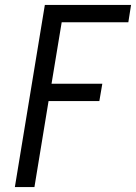

<svg xmlns="http://www.w3.org/2000/svg" viewBox="-20 -755 549 775"><path d="M40 0 161 -735H509L498 -665H229L188 -417H393L381 -347H176L119 0Z"/></svg>

Font: Iosevka Term Curly
Style: Italic
Weight: 400
Italic angle: -9°
Designer: Belleve Invis
Foundry: Belleve Invis
Version: Version 32.3.0